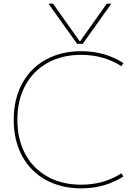

<svg xmlns="http://www.w3.org/2000/svg" viewBox="-20 -1020 761 1050"><path d="M55 -365Q55 -477 100.5 -562Q146 -647 230 -693.5Q314 -740 424 -740Q554 -740 655 -675L644 -658Q547 -720 424 -720Q319 -720 240 -676Q161 -632 118 -552Q75 -472 75 -365Q75 -258 118 -178Q161 -98 240 -54Q319 -10 424 -10Q547 -10 644 -72L655 -55Q554 10 424 10Q314 10 230 -36.5Q146 -83 100.5 -168Q55 -253 55 -365ZM270 -1000 416 -794H418L564 -1000H589L432 -780H402L245 -1000Z"/></svg>

Font: Enso Thin
Style: Regular
Weight: 100
Designer: Coji Morishita
Foundry: UNDERFOREST DESIGN
Version: Version 1.000